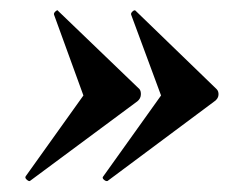

<svg xmlns="http://www.w3.org/2000/svg" viewBox="-20 -382 473 366"><path d="M185 -37Q182 -36 178 -39.5Q174 -43 177 -46L287 -200L230 -354Q229 -357 233 -360.5Q237 -364 239 -361L393 -212Q397 -208 396.5 -201Q396 -194 389 -189ZM37 -37Q35 -36 31 -39.5Q27 -43 29 -46L139 -200L83 -354Q82 -357 86 -360.5Q90 -364 91 -361L246 -212Q249 -208 248.5 -201Q248 -194 242 -189Z"/></svg>

Font: Cormorant Infant Light
Style: Italic
Weight: 300
Italic angle: -10°
Designer: Christian Thalmann (Catharsis Fonts)
Foundry: Catharsis Fonts
Version: Version 4.001